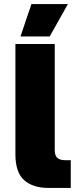

<svg xmlns="http://www.w3.org/2000/svg" viewBox="-20 -927 398 947"><path d="M220 0Q142 0 99 -38.5Q56 -77 56 -166V-710H250V-188Q250 -159 263 -148Q276 -137 300 -137H329V0ZM81 -747 135 -907H315L225 -747Z"/></svg>

Font: Geist Black
Style: Regular
Weight: 400
Designer: Basement.studio, Andrés Briganti, Mateo Zaragoza
Foundry: Basement.studio, Vercel, Andrés Briganti, Guido Ferreyra, Mateo Zaragoza
Version: Version 1.401